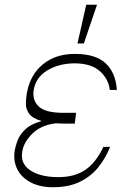

<svg xmlns="http://www.w3.org/2000/svg" viewBox="-20 -780 568 810"><path d="M295.5 -258.5H257.1Q235.1 -258.5 215.9 -259.9Q152.7 -252.1 116.5 -216.3Q80.3 -180.4 73.9 -140.6Q65 -89.1 108.5 -60.9Q152 -32.7 225.9 -32.7Q295.5 -32.7 340.4 -63.7Q385.3 -94.8 416.2 -160.5H444.6Q425.8 -113.3 394.9 -74.6Q364 -35.9 316.9 -13Q269.9 9.9 203.1 9.9Q148.4 9.9 109.6 -10.5Q70.7 -30.9 52.7 -66.6Q34.8 -102.3 42.6 -147.7Q45.1 -162.6 53.6 -186.3Q62.1 -209.9 85.4 -233Q108.7 -256 155.5 -269.5Q116.5 -280.9 102.8 -300.4Q89.1 -320 89.3 -342.2Q89.5 -364.3 92.7 -383.9Q93.4 -387.4 93.8 -389.2Q107.2 -464.5 160.9 -508.5Q214.5 -552.6 295.5 -552.6Q384.2 -552.6 426.3 -512.4Q468.4 -472.3 473 -400.6H443.2Q437.5 -447.8 400.9 -480.1Q364.3 -512.4 295.5 -512.8Q228 -512.4 179.5 -483Q131 -453.5 122.2 -400.6Q115.4 -356.9 143.8 -330.4Q172.2 -304 247.2 -304H301.1ZM306.8 -596.6 343.8 -759.9H389.2L333.8 -596.6Z"/></svg>

Font: Inter UI Thin
Style: Italic
Weight: 100
Italic angle: -9.39999°
Designer: Rasmus Andersson
Foundry: rsms
Version: 3.2;8d6f07862